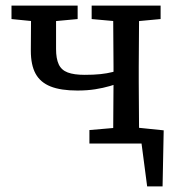

<svg xmlns="http://www.w3.org/2000/svg" viewBox="-20 -512 634 685"><path d="M524 0H437V-60L564 -47L560 153H505L480 -38ZM256 -189Q197 -189 160.5 -203.5Q124 -218 107 -249Q90 -280 90 -331Q90 -371 90.5 -411Q91 -451 91 -492H181Q180 -467 180 -442.5Q180 -418 180 -392Q180 -366 180 -337Q180 -303 189.5 -282.5Q199 -262 221.5 -253.5Q244 -245 282 -245Q314 -245 338 -247.5Q362 -250 381.5 -255Q401 -260 417 -266V-220Q396 -212 372 -205Q348 -198 319.5 -193.5Q291 -189 256 -189ZM383 0Q384 -31 384 -68Q384 -105 384.5 -144.5Q385 -184 385 -218V-274Q385 -309 384.5 -348Q384 -387 384 -424.5Q384 -462 383 -492H477Q476 -462 476 -424.5Q476 -387 475.5 -348Q475 -309 475 -274V-218Q475 -184 475.5 -144.5Q476 -105 476 -68Q476 -31 477 0ZM21 -444V-492H257V-444L149 -434H122ZM299 0V-48L415 -58H442L553 -48V0ZM307 -444V-492H553V-444L445 -434H418Z"/></svg>

Font: Source Serif 4
Style: Regular
Weight: 400
Designer: Frank Grießhammer
Foundry: Adobe Systems Incorporated
Version: Version 4.004;hotconv 1.0.116;makeotfexe 2.5.65601